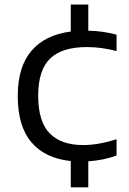

<svg xmlns="http://www.w3.org/2000/svg" viewBox="-20 -682 554 822"><path d="M283 120V7.5Q173 -4 114.5 -72.8Q56 -141.5 56 -271Q56 -395 114 -463.8Q172 -532.5 283 -547V-662.5H358V-550.5Q420.5 -549.5 479 -533.5V-463.5Q447 -471.5 416.8 -476Q386.5 -480.5 352 -480.5Q245 -480.5 194.2 -431Q143.5 -381.5 143.5 -272.5Q143.5 -161 192.8 -111Q242 -61 336 -61Q367.5 -61 401.8 -66.8Q436 -72.5 479 -86V-16Q422 4.5 358 8.5V120Z"/></svg>

Font: Encode Sans Expanded Expanded
Style: Regular
Weight: 400
Width: 7
Designer: Multiple Designers
Foundry: Impallari Type
Version: Version 3.000; ttfautohint (v1.8.3) -l 8 -r 50 -G 200 -x 14 